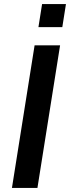

<svg xmlns="http://www.w3.org/2000/svg" viewBox="-20 -929 346 949"><path d="M39 0 151 -705H277L165 0ZM170 -795 188 -909H306L288 -795Z"/></svg>

Font: Nunito Sans 10pt SemiCondensed
Style: Bold Italic
Weight: 700
Width: 4
Italic angle: -9°
Designer: Vernon Adams
Foundry: Vernon Adams
Version: Version 3.101;gftools[0.9.27]